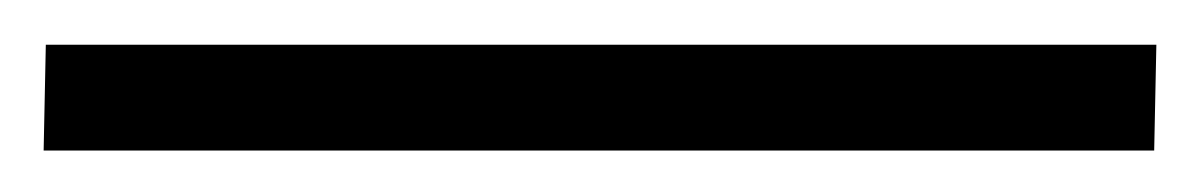

<svg xmlns="http://www.w3.org/2000/svg" viewBox="-25 24 550 88"><path d="M505 44.5 504 93H-5L-4 44.5Z"/></svg>

Font: Merriweather 60pt
Style: Bold
Weight: 700
Version: Version 2.100